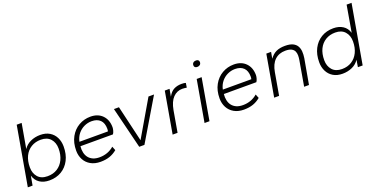

<svg xmlns="http://www.w3.org/2000/svg" viewBox="-22 -1353 4017 2047"><g transform="rotate(-20 1986.5 -329.0)"><path d="M289 10Q224 10 179.5 -19.5Q135 -49 118 -106L99 0H45L162 -668H218L169 -389Q198 -434 248.5 -457Q299 -480 359 -480Q421 -480 464.5 -453.5Q508 -427 530.5 -381.5Q553 -336 553 -279Q553 -191 519.5 -126Q486 -61 426.5 -25.5Q367 10 289 10ZM285 -39Q349 -39 396 -68.5Q443 -98 469 -151.5Q495 -205 495 -277Q495 -344 457 -387Q419 -430 347 -430Q285 -430 237.5 -401Q190 -372 164 -319Q138 -266 138 -192Q138 -125 175.5 -82Q213 -39 285 -39Z M869 10Q804 10 757.5 -16.5Q711 -43 687 -88.5Q663 -134 663 -190Q663 -280 699 -345Q735 -410 795.5 -445Q856 -480 928 -480Q1013 -480 1063 -429Q1113 -378 1113 -293Q1113 -279 1107.5 -257.5Q1102 -236 1091 -220H722Q718 -181 725.5 -147.5Q733 -114 752 -90Q771 -66 801.5 -52.5Q832 -39 875 -39Q922 -39 963.5 -54Q1005 -69 1039 -99L1057 -54Q1019 -22 973.5 -6Q928 10 869 10ZM728 -268H1051Q1055 -277 1055 -297Q1055 -363 1020.5 -396.5Q986 -430 924 -430Q879 -430 838 -410.5Q797 -391 768 -355Q739 -319 728 -268Z M1309 0 1193 -470H1250L1346 -61L1585 -470H1648L1368 0Z M1688 0 1770 -470H1824L1809 -386Q1836 -437 1874 -456.5Q1912 -476 1961 -476Q1977 -476 1989 -474.5Q2001 -473 2009 -470L2001 -419Q1988 -421 1976 -422.5Q1964 -424 1951 -424Q1890 -424 1846.5 -379.5Q1803 -335 1786 -242L1744 0Z M2050 0 2132 -470H2188L2106 0ZM2183 -588Q2166 -588 2157 -596Q2148 -604 2148 -618Q2148 -637 2160 -647.5Q2172 -658 2192 -658Q2208 -658 2217 -650Q2226 -642 2226 -628Q2226 -609 2214 -598.5Q2202 -588 2183 -588Z M2496 10Q2431 10 2384.5 -16.5Q2338 -43 2314 -88.5Q2290 -134 2290 -190Q2290 -280 2326 -345Q2362 -410 2422.5 -445Q2483 -480 2555 -480Q2640 -480 2690 -429Q2740 -378 2740 -293Q2740 -279 2734.5 -257.5Q2729 -236 2718 -220H2349Q2345 -181 2352.5 -147.5Q2360 -114 2379 -90Q2398 -66 2428.5 -52.5Q2459 -39 2502 -39Q2549 -39 2590.5 -54Q2632 -69 2666 -99L2684 -54Q2646 -22 2600.5 -6Q2555 10 2496 10ZM2355 -268H2678Q2682 -277 2682 -297Q2682 -363 2647.5 -396.5Q2613 -430 2551 -430Q2506 -430 2465 -410.5Q2424 -391 2395 -355Q2366 -319 2355 -268Z M2840 0 2922 -470H2976L2963 -397Q2995 -442 3036 -461Q3077 -480 3136 -480Q3191 -480 3223.5 -464.5Q3256 -449 3271.5 -422Q3287 -395 3289.5 -360.5Q3292 -326 3286 -287L3235 0H3180L3229 -283Q3234 -310 3234 -336.5Q3234 -363 3224 -384Q3214 -405 3190 -417.5Q3166 -430 3122 -430Q3049 -430 3002 -385.5Q2955 -341 2940 -253L2896 0Z M3614 10Q3552 10 3508.5 -16.5Q3465 -43 3442.5 -88.5Q3420 -134 3420 -190Q3420 -278 3453.5 -343Q3487 -408 3546.5 -444Q3606 -480 3684 -480Q3747 -480 3791.5 -451.5Q3836 -423 3853 -367L3905 -668H3961L3844 0H3790L3803 -80Q3774 -35 3724 -12.5Q3674 10 3614 10ZM3625 -39Q3689 -39 3736 -68.5Q3783 -98 3809 -151.5Q3835 -205 3835 -277Q3835 -344 3797 -387Q3759 -430 3688 -430Q3625 -430 3577.5 -401Q3530 -372 3504 -319Q3478 -266 3478 -192Q3478 -125 3516 -82Q3554 -39 3625 -39Z"/></g></svg>

Font: Gantari Light
Style: Italic
Weight: 300
Italic angle: -10°
Version: Version 1.000